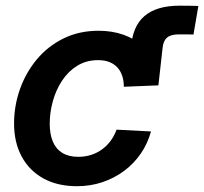

<svg xmlns="http://www.w3.org/2000/svg" viewBox="-20 -641 715 673"><path d="M429.2 -340.3 439.5 -473.6Q443.8 -547.9 486.1 -584.5Q528.3 -621.1 609.9 -621.1Q630.9 -621.1 647.2 -620.8Q663.6 -620.6 675.3 -620.1L658.2 -520Q649.4 -520.5 633.8 -520.5Q618.2 -520.5 606.4 -520.5Q578.6 -520.5 565.4 -509Q552.2 -497.6 549.8 -472.2L535.2 -341.8ZM249.5 11.7Q181.6 11.7 132.1 -15.6Q82.5 -43 55.9 -92.5Q29.3 -142.1 29.3 -208Q29.3 -270 49.8 -328.1Q70.3 -386.2 108.9 -432.6Q147.5 -479 202.4 -506.1Q257.3 -533.2 325.7 -533.2Q373 -533.2 412.4 -519.3Q451.7 -505.4 479.7 -480Q507.8 -454.6 522.5 -419.7Q537.1 -384.8 535.2 -341.8L414.1 -336.9Q414.1 -357.4 408.7 -374.3Q403.3 -391.1 392.3 -403.6Q381.3 -416 364.5 -423.1Q347.7 -430.2 323.7 -430.2Q282.7 -430.2 251 -410.6Q219.2 -391.1 197.8 -358.6Q176.3 -326.2 165.3 -286.6Q154.3 -247.1 154.3 -207Q154.3 -171.4 165 -145.3Q175.8 -119.1 198.2 -105.2Q220.7 -91.3 253.9 -91.3Q278.3 -91.3 299.6 -98.1Q320.8 -105 338.1 -117.7Q355.5 -130.4 368.2 -147.9Q380.9 -165.5 388.7 -186.5L509.3 -180.2Q497.6 -137.7 473.4 -102.5Q449.2 -67.4 415 -42Q380.9 -16.6 338.9 -2.4Q296.9 11.7 249.5 11.7Z"/></svg>

Font: Inter 28pt SemiBold
Style: Italic
Weight: 600
Italic angle: -9.3988°
Designer: Rasmus Andersson
Foundry: rsms
Version: Version 4.001;git-66647c0bb